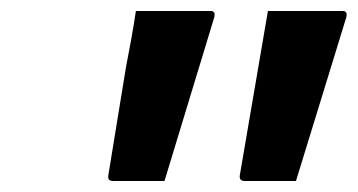

<svg xmlns="http://www.w3.org/2000/svg" viewBox="-20 -770 650 349"><path d="M279 -441H185Q175 -441 177 -452L209 -648Q214 -674 218.5 -698.5Q223 -723 227 -750H363Q373 -750 369 -737ZM518 -441H425Q414 -441 416 -452L467 -750H603Q613 -750 609 -737Z"/></svg>

Font: Recursive Mn Lnr St SmB
Style: Italic
Weight: 600
Italic angle: -15°
Monospace: yes
Version: Version 1.079;hotconv 1.0.112;makeotfexe 2.5.65598; ttfautoh